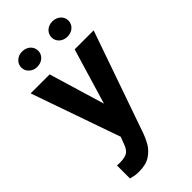

<svg xmlns="http://www.w3.org/2000/svg" viewBox="-288 -797 1078 1078"><g transform="rotate(-45 251.5 -258.0)"><path d="M2 -528.3 187.5 1.5 171.9 42.5C165 63.5 155.3 78.6 142.6 87.9C129.4 97.2 108.9 101.6 81.1 101.6C74.7 101.6 65.9 101.1 58.6 101.1V204.1C82 210 94.7 213.4 121.6 213.4C159.2 213.4 189 206.1 211.4 190.9C233.9 175.8 251 158.2 263.2 137.2C274.9 116.2 283.7 97.2 290 79.6L502.4 -528.3H351.6L252.4 -196.3L152.8 -528.3ZM67.4 -667.5C67.4 -650.4 73.7 -636.2 86.9 -624.5C99.6 -612.8 115.2 -606.9 134.3 -606.9C173.3 -606.9 201.7 -633.8 201.7 -667.5C201.7 -702.1 173.3 -728.5 134.3 -728.5C115.2 -728.5 99.6 -722.7 86.9 -710.9C73.7 -699.2 67.4 -684.6 67.4 -667.5ZM307.1 -667C307.1 -633.3 335.4 -606.9 374 -606.9C412.6 -606.9 441.4 -633.3 441.4 -667C441.4 -701.7 412.6 -728 374 -728C335.4 -728 307.1 -701.7 307.1 -667Z"/></g></svg>

Font: Vazirmatn
Style: Bold
Weight: 700
Designer: Saber Rastikerdar
Foundry: Saber Rastikerdar
Version: Version 33.003